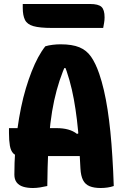

<svg xmlns="http://www.w3.org/2000/svg" viewBox="-20 -932 640 962"><path d="M25 -290H264Q296 -290 321.5 -283Q347 -276 366 -261L401 -276V-150H85Q60 -150 47 -163Q34 -176 29.5 -202Q25 -228 25 -265ZM217 0Q200 4 181 7Q162 10 145 10Q117 10 96 3.5Q75 -3 63.5 -18Q52 -33 52 -57Q52 -117 56 -175Q60 -233 67.5 -287.5Q75 -342 85.5 -393Q96 -444 109.5 -489Q123 -534 138.5 -573.5Q154 -613 171 -644.5Q188 -676 207 -700Q223 -705 243.5 -707.5Q264 -710 283 -710Q342 -710 378 -695Q414 -680 436.5 -647.5Q459 -615 477 -563Q490 -525 500.5 -480Q511 -435 519 -383Q527 -331 533 -272Q539 -213 543 -146Q545 -112 547 -75Q549 -38 550 0Q536 5 519 7.5Q502 10 484 10Q451 10 429 1Q407 -8 396 -29.5Q385 -51 383 -88Q380 -156 376 -216.5Q372 -277 365.5 -331Q359 -385 350 -434.5Q341 -484 328 -530Q315 -576 297 -621L338 -591H272L315 -621Q294 -575 278.5 -528Q263 -481 251.5 -428.5Q240 -376 232.5 -313.5Q225 -251 221.5 -174Q218 -97 217 0ZM94 -912H431Q473 -912 488.5 -897.5Q504 -883 504 -845Q504 -831 501.5 -817Q499 -803 497 -792H240Q179 -792 147.5 -801Q116 -810 105 -832.5Q94 -855 94 -893Q94 -898 94 -903Q94 -908 94 -912Z"/></svg>

Font: Recursive Monospace Casual ExtraBold
Style: Regular
Weight: 800
Version: Version 1.047